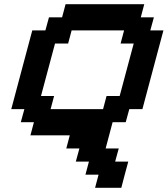

<svg xmlns="http://www.w3.org/2000/svg" viewBox="-20 -645 799 915"><path d="M433.1 250H558.1Q563.5 229 574.5 187.3Q585.4 145.5 591.3 125H528.8L545.9 62.5H483.4Q489.3 42 500 0.2Q510.7 -41.5 516.6 -62.5H579.1L596.2 -125H658.7Q675.3 -187.5 708.7 -312.5Q742.2 -437.5 758.8 -500H696.3L713.4 -562.5H650.9L667.5 -625H292.5L275.9 -562.5H213.4L196.3 -500H133.8Q117.2 -437.5 83.7 -312.5Q50.3 -187.5 33.7 -125H96.2L79.1 -62.5H141.6L125 0H312.5L295.9 62.5H358.4L341.3 125H403.8L387.2 187.5H449.7ZM471.2 -125H221.2L237.8 -187.5H175.3Q186.5 -229 208.7 -312.3Q231 -395.5 242.2 -437.5H304.7L321.3 -500H571.3L554.7 -437.5H617.2Q606 -396 583.7 -312.5Q561.5 -229 550.3 -187.5H487.8Z"/></svg>

Font: Faithful 32x
Style: Oblique
Weight: 400
Foundry: Faithful Resource Pack
Version: Version 1.0; January 27, 2023